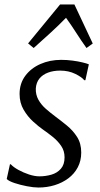

<svg xmlns="http://www.w3.org/2000/svg" viewBox="-20 -828 445 858"><path d="M361.5 -469.5H356.5Q346.5 -483 316.5 -497.8Q286.5 -512.5 249 -512.5Q218.5 -512.5 194.5 -503.5Q170.5 -494.5 156.2 -477Q142 -459.5 140 -433Q139 -405 151.5 -382.5Q164 -360 184.5 -342Q205 -324 226.5 -308Q252 -289 279 -267Q306 -245 324.5 -216Q343 -187 343 -146.5Q343 -109.5 327.5 -80.2Q312 -51 285.2 -31Q258.5 -11 224.2 -0.5Q190 10 152 10Q130 10 100.2 4.2Q70.5 -1.5 45 -10Q19.5 -18.5 10 -28L24.5 -94H28Q40 -81 62.2 -68.8Q84.5 -56.5 109.8 -48.2Q135 -40 156 -40Q184 -40 209.8 -47.5Q235.5 -55 252 -73.8Q268.5 -92.5 268.5 -125Q268.5 -154 253.2 -176.2Q238 -198.5 215.5 -216.5Q193 -234.5 172 -249Q152.5 -262.5 128 -284.8Q103.5 -307 85.5 -337.8Q67.5 -368.5 67.5 -408Q67.5 -455 93 -489.2Q118.5 -523.5 160.8 -542Q203 -560.5 253 -560.5Q279 -560.5 303.8 -557.2Q328.5 -554 348.2 -549.2Q368 -544.5 377 -540.5ZM130.5 -613.5 105.5 -634 248.5 -808H312.5L394.5 -633.5L366.5 -613.5Q342.5 -647 321.5 -680Q300.5 -713 275 -748.5Q242 -714.5 205.8 -681.5Q169.5 -648.5 130.5 -613.5Z"/></svg>

Font: Merriweather 36pt Light
Style: Italic
Weight: 300
Italic angle: -7.8°
Version: Version 2.101